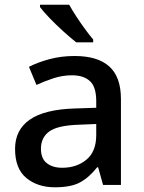

<svg xmlns="http://www.w3.org/2000/svg" viewBox="-20 -786 612 816"><path d="M297 -548Q395 -548 444.5 -503.5Q494 -459 494 -365V0H418L397 -75H393Q358 -31 319.5 -10.5Q281 10 213 10Q140 10 92 -29.5Q44 -69 44 -153Q44 -234 106.5 -277.5Q169 -321 298 -325L389 -328V-356Q389 -417 362 -441.5Q335 -466 286 -466Q246 -466 207.5 -453.5Q169 -441 135 -425L103 -502Q140 -521 190 -534.5Q240 -548 297 -548ZM316 -256Q224 -253 189 -227Q154 -201 154 -154Q154 -112 179 -92.5Q204 -73 244 -73Q306 -73 347.5 -107.5Q389 -142 389 -212V-259ZM274 -766Q286 -744 304 -716.5Q322 -689 341 -663Q360 -637 376 -618V-606H304Q281 -624 250 -652Q219 -680 191.5 -708.5Q164 -737 150 -756V-766Z"/></svg>

Font: Noto Sans Khmer UI Medium
Style: Regular
Weight: 500
Designer: Danh Hong and the Monotype Design Team
Foundry: Monotype Imaging Inc.
Version: Version 2.002; ttfautohint (v1.8.4.7-5d5b)